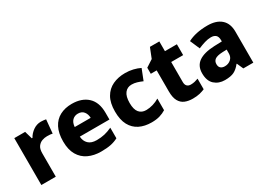

<svg xmlns="http://www.w3.org/2000/svg" viewBox="-20 -1300 2660 1947"><g transform="rotate(-30 1310.0 -326.5)"><path d="M386 -559Q402 -559 419 -557Q436 -555 445 -553L430 -394Q419 -397 404.5 -398.5Q390 -400 366 -400Q338 -400 309 -390Q280 -380 259.5 -353Q239 -326 239 -275V0H70V-549H197L223 -459H231Q254 -501 295.5 -530Q337 -559 386 -559Z M747 -559Q864 -559 932 -495.5Q1000 -432 1000 -309V-230H653Q656 -177 689 -145Q722 -113 785 -113Q836 -113 878.5 -123Q921 -133 966 -154V-30Q926 -9 880 0.5Q834 10 766 10Q684 10 619.5 -20Q555 -50 518.5 -112.5Q482 -175 482 -271Q482 -368 515 -432Q548 -496 608 -527.5Q668 -559 747 -559ZM752 -442Q713 -442 687 -416.5Q661 -391 657 -340H844Q843 -383 820 -412.5Q797 -442 752 -442Z M1358 10Q1277 10 1216.5 -20Q1156 -50 1122.5 -112Q1089 -174 1089 -272Q1089 -372 1125.5 -435.5Q1162 -499 1226 -529Q1290 -559 1371 -559Q1420 -559 1464 -548.5Q1508 -538 1544 -520L1494 -393Q1462 -407 1432 -416Q1402 -425 1371 -425Q1320 -425 1290.5 -387Q1261 -349 1261 -273Q1261 -196 1290.5 -161Q1320 -126 1371 -126Q1412 -126 1452 -138Q1492 -150 1527 -171V-35Q1494 -14 1453.5 -2Q1413 10 1358 10Z M1893 -124Q1917 -124 1938.5 -129Q1960 -134 1981 -142V-18Q1953 -6 1920 2Q1887 10 1840 10Q1788 10 1748.5 -6.5Q1709 -23 1686.5 -63.5Q1664 -104 1664 -177V-422H1595V-493L1678 -547L1724 -663H1834V-549H1974V-422H1834V-187Q1834 -156 1849.5 -140Q1865 -124 1893 -124Z M2336 -559Q2439 -559 2495.5 -509Q2552 -459 2552 -363V0H2435L2402 -74H2398Q2363 -29 2324 -9.5Q2285 10 2216 10Q2144 10 2096 -33Q2048 -76 2048 -165Q2048 -252 2110 -295Q2172 -338 2292 -343L2383 -346V-359Q2383 -402 2363 -420Q2343 -438 2307 -438Q2272 -438 2232.5 -426Q2193 -414 2154 -397L2105 -510Q2150 -534 2208 -546.5Q2266 -559 2336 -559ZM2333 -248Q2270 -245 2245 -226.5Q2220 -208 2220 -173Q2220 -141 2238 -126.5Q2256 -112 2285 -112Q2326 -112 2355 -137Q2384 -162 2384 -206V-250Z"/></g></svg>

Font: Noto Sans Lao Looped ExtraBold
Style: Regular
Weight: 800
Designer: Mark Frömberg, Ben Mitchell
Foundry: The Fontpad Ltd
Version: Version 1.002; ttfautohint (v1.8.4.7-5d5b)